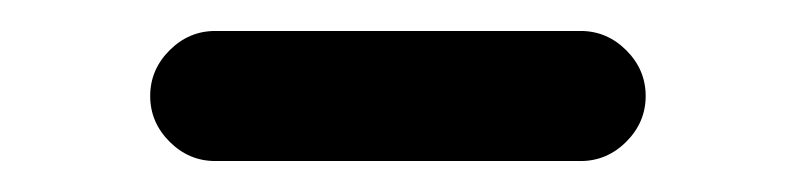

<svg xmlns="http://www.w3.org/2000/svg" viewBox="-20 -352 514 124"><path d="M119 -248Q102 -248 89.5 -260.5Q77 -273 77 -290Q77 -307 89.5 -319.5Q102 -332 119 -332H355Q372 -332 384.5 -319.5Q397 -307 397 -290Q397 -273 384.5 -260.5Q372 -248 355 -248Z"/></svg>

Font: Rounded Mplus 1c Medium
Style: Regular
Weight: 500
Version: Version 1.059.20150529